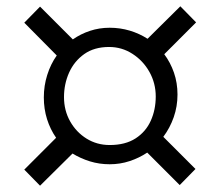

<svg xmlns="http://www.w3.org/2000/svg" viewBox="-20 -682 699 609"><path d="M158 -245Q139.5 -271.5 129.2 -304Q119 -336.5 119 -373Q119 -410 129.8 -444.2Q140.5 -478.5 160 -506L57 -610L107 -661L211 -557Q236 -574.5 265.5 -584.2Q295 -594 328 -594Q361 -594 391.8 -584.8Q422.5 -575.5 448 -559L552 -662L602 -611L501 -510Q520.5 -484 531.8 -451.5Q543 -419 543 -382Q543 -344.5 531 -310.2Q519 -276 498 -248L600 -146L550 -95L447 -198Q421.5 -181 391.2 -171Q361 -161 328 -161Q295 -161 265.2 -170.2Q235.5 -179.5 210 -195L107 -93L57 -144ZM328 -222Q377.5 -222 410 -243Q442.5 -264 458.2 -299Q474 -334 474 -376Q474 -418 454 -453.8Q434 -489.5 400.2 -511.2Q366.5 -533 326 -533Q279 -533 247.2 -510.5Q215.5 -488 199.2 -451.8Q183 -415.5 183 -374Q183 -331.5 202.5 -297Q222 -262.5 254.8 -242.2Q287.5 -222 328 -222Z"/></svg>

Font: Merriweather 24pt SemiCondensed Light
Style: Regular
Weight: 300
Width: 4
Designer: Eben Sorkin
Foundry: Eben Sorkin
Version: Version 2.100